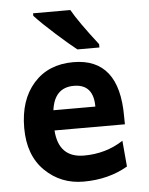

<svg xmlns="http://www.w3.org/2000/svg" viewBox="-54 -800 666 857"><g transform="rotate(-5 279.0 -371.0)"><path d="M286.1 12.7Q184.1 12.7 113.3 -56.6Q42.5 -126 42.5 -248.5Q42.5 -374 108.2 -448.2Q173.8 -522.5 286.1 -522.5Q491.2 -522.5 491.2 -262.7L491.7 -226.1H176.3Q184.6 -103 298.3 -103Q396 -103 474.1 -153.8L484.4 -37.6Q397.9 12.7 286.1 12.7ZM367.2 -316.4Q367.2 -417 279.3 -417Q192.4 -417 179.2 -316.4ZM408.2 -577.6H309.6Q278.8 -601.6 219.2 -654.8Q159.7 -708 126.5 -744.1V-755.4H293.5Q324.2 -700.7 408.2 -592.3Z"/></g></svg>

Font: Cadman
Style: Bold
Weight: 700
Designer: Paul James MIller
Foundry: High-Logic / Made with FontCreator
Version: Version 2.114;March 28, 2021;FontCreator 13.0.0.2683 64-bit